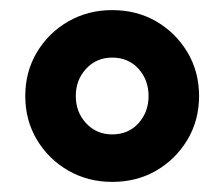

<svg xmlns="http://www.w3.org/2000/svg" viewBox="-20 -722 444 380"><path d="M30 -532Q30 -580 53 -618.5Q76 -657 115 -679.5Q154 -702 202 -702Q251 -702 289.5 -679.5Q328 -657 351 -618.5Q374 -580 374 -532Q374 -484 351 -445.5Q328 -407 289.5 -384.5Q251 -362 202 -362Q154 -362 115 -384.5Q76 -407 53 -445.5Q30 -484 30 -532ZM130 -532Q130 -500 150.5 -478Q171 -456 202 -456Q234 -456 254 -478Q274 -500 274 -532Q274 -564 254 -586Q234 -608 202 -608Q171 -608 150.5 -586Q130 -564 130 -532Z"/></svg>

Font: Radio Canada
Style: Bold
Weight: 700
Designer: Charles Daoud, Etienne Aubert Bonn, Alexandre Saumier Demers, Jacques Le Bailly
Foundry: Radio-Canada
Version: Version 2.104; ttfautohint (v1.8.4.7-5d5b);gftools[0.9.28.de